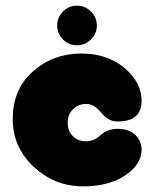

<svg xmlns="http://www.w3.org/2000/svg" viewBox="-20 -659 545 678"><path d="M270 -1Q362 0 421 -39Q480 -78 480 -131Q480 -160 458 -182Q436 -204 395 -204Q360 -204 335.5 -182Q311 -160 284 -160Q256 -160 237.5 -178Q219 -196 219 -226Q219 -255 238 -273.5Q257 -292 284 -292Q313 -292 337.5 -261Q362 -230 395 -230Q480 -230 480 -303Q480 -368 419.5 -419Q359 -470 267 -470Q168 -470 96.5 -407Q25 -344 25 -239Q25 -139 98.5 -70.5Q172 -2 270 -1ZM252 -499Q280 -499 301 -519.5Q322 -540 322 -569Q322 -598 301 -618.5Q280 -639 252 -639Q223 -639 202.5 -618.5Q182 -598 182 -569Q182 -540 202.5 -519.5Q223 -499 252 -499Z"/></svg>

Font: Cherry Bomb
Style: Regular
Weight: 400
Designer: satsuyako
Foundry: satsuyako
Version: Version 4.0